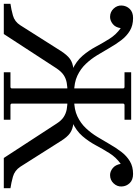

<svg xmlns="http://www.w3.org/2000/svg" viewBox="125 -845 720 1010"><g transform="rotate(90 485.0 -340.0)"><path d="M530 -635 525 -630V-40L530 -35H610V0H360V-35H440L445 -40V-630L440 -635H360V-670H610V-635ZM811 0 630 -278Q614 -303 595.5 -315Q577 -327 555 -331Q533 -335 505 -335V-370H535Q594 -370 626.5 -366.5Q659 -363 680 -348.5Q701 -334 722 -300L857 -87Q877 -57 909.5 -48Q942 -39 970 -35V0ZM895 -680Q926 -680 943 -662.5Q960 -645 961 -620Q962 -596 944.5 -577.5Q927 -559 901 -559Q882 -559 864.5 -573Q847 -587 842 -615Q808 -591 786 -556Q764 -521 744 -483.5Q724 -446 696 -413.5Q668 -381 623 -360.5Q578 -340 505 -340V-370Q556 -370 592 -387Q628 -404 654 -431.5Q680 -459 700 -492Q720 -525 739 -558Q758 -591 779 -618.5Q800 -646 828 -663Q856 -680 895 -680ZM159 0H0V-35Q29 -39 61.5 -48Q94 -57 113 -87L248 -300Q270 -334 290.5 -348.5Q311 -363 344 -366.5Q377 -370 435 -370H465V-335Q438 -335 415.5 -331Q393 -327 375 -315Q357 -303 340 -278ZM75 -680Q114 -680 142 -663Q170 -646 191 -618.5Q212 -591 231 -558Q250 -525 270 -492Q290 -459 316 -431.5Q342 -404 378 -387Q414 -370 465 -370V-340Q392 -340 347 -360.5Q302 -381 274 -413.5Q246 -446 226 -483.5Q206 -521 184 -556Q162 -591 128 -615Q124 -587 106 -573Q88 -559 69 -559Q43 -559 25.5 -577.5Q8 -596 9 -620Q10 -645 27 -662.5Q44 -680 75 -680Z"/></g></svg>

Font: Brygada 1918
Style: Regular
Weight: 400
Designer: Mateusz Machalski | Borys Kosmynka | Przemek Hoffer
Foundry: NIEPODLEGLA 2018
Version: Version 3.006